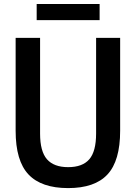

<svg xmlns="http://www.w3.org/2000/svg" viewBox="-20 -929 677 958"><path d="M320 9.5Q186.5 9.5 122.2 -58.5Q58 -126.5 58 -276.5V-740H180V-262.5Q180 -173.5 214.5 -134.2Q249 -95 320 -95Q391.5 -95 425.5 -134.2Q459.5 -173.5 459.5 -262.5V-740H579.5V-276.5Q579.5 -126.5 516.2 -58.5Q453 9.5 320 9.5ZM163 -828.5V-909H477V-828.5Z"/></svg>

Font: Encode Sans Cnd SmBold
Style: Regular
Weight: 600
Width: 3
Designer: Multiple Designers
Foundry: Impallari Type
Version: Version 3.002; ttfautohint (v1.8.3) -l 8 -r 50 -G 200 -x 14 